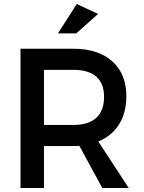

<svg xmlns="http://www.w3.org/2000/svg" viewBox="-20 -945 724 965"><path d="M473 -875 363 -777H271L366 -925ZM627 0H494L379 -212Q370 -211 350 -211H201V0H83V-700H350Q473 -700 544 -637Q615 -574 615 -461Q615 -378 578 -319.5Q541 -261 474 -234ZM201 -317H350Q424 -317 463.5 -352.5Q503 -388 503 -458Q503 -526 463.5 -560Q424 -594 350 -594H201Z"/></svg>

Font: Steamflix Grotesk
Style: Regular
Weight: 400
Designer: Julieta Ulanovsky
Foundry: Julieta Ulanovsky
Version: Version 4.000;PS 004.000;hotconv 1.0.88;makeotf.lib2.5.64775